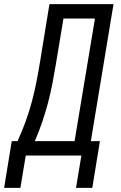

<svg xmlns="http://www.w3.org/2000/svg" viewBox="-66 -755 586 932"><path d="M-46 157 -9 -70H19Q41 -117 58.5 -165.5Q76 -214 89 -263Q102 -312 111.5 -361Q121 -410 129 -459L174 -735H485L375 -70H419L382 157H303L329 0H59L33 157ZM103 -70H296L395 -665H242L206 -448Q198 -400 189 -352.5Q180 -305 167.5 -257.5Q155 -210 139 -163Q123 -116 103 -70Z"/></svg>

Font: Iosevka Custom
Style: Italic
Weight: 400
Italic angle: -9°
Monospace: yes
Designer: Belleve Invis
Foundry: Belleve Invis
Version: Version 30.3.3; ttfautohint (v1.8.3)